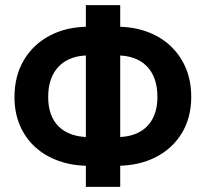

<svg xmlns="http://www.w3.org/2000/svg" viewBox="-20 -731 799 751"><path d="M435.5 -82.5H328.6Q263.2 -82.5 209.7 -101.6Q156.2 -120.6 117.4 -156Q78.6 -191.4 57.6 -241Q36.6 -290.5 36.6 -351.1Q36.6 -434.1 73.5 -496.1Q110.4 -558.1 175.8 -592.3Q241.2 -626.5 327.6 -626.5H436.5Q501 -626.5 554.4 -607.2Q607.9 -587.9 646.7 -551.5Q685.5 -515.1 706.8 -464.8Q728 -414.6 728 -352.1Q728 -271 691.2 -210.2Q654.3 -149.4 588.6 -116Q522.9 -82.5 435.5 -82.5ZM328.6 -194.8H436.5Q487.3 -194.8 522.7 -213.1Q558.1 -231.4 576.9 -266.6Q595.7 -301.8 595.7 -352.1Q595.7 -391.6 585 -421.6Q574.2 -451.7 553.7 -472.4Q533.2 -493.2 503.9 -503.7Q474.6 -514.2 437.5 -514.2H327.6Q277.8 -514.2 242.4 -495.4Q207 -476.6 187.7 -440.2Q168.5 -403.8 168.5 -351.1Q168.5 -313.5 179.2 -284.2Q189.9 -254.9 210.7 -235.1Q231.4 -215.3 261.2 -205.1Q291 -194.8 328.6 -194.8ZM450.2 -710.9V0H315.9V-710.9Z"/></svg>

Font: Roboto SemiBold
Style: Regular
Weight: 600
Designer: Christian Robertson
Foundry: Google
Version: Version 3.009; 2024